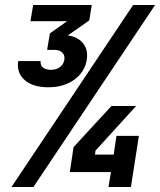

<svg xmlns="http://www.w3.org/2000/svg" viewBox="-20 -750 642 770"><path d="M174 -400Q112 -400 79 -429Q46 -458 53 -505H143Q141 -489 152 -479.5Q163 -470 185 -470Q206 -470 220.5 -481Q235 -492 238 -510Q241 -528 230 -539Q219 -550 199 -550H169L180 -616L249 -665H102L113 -730H348L338 -668L252 -608Q293 -602 313.5 -576Q334 -550 328 -510Q320 -461 278 -430.5Q236 -400 174 -400ZM26 0 514 -730H602L114 0ZM415 0 425 -60H260L275 -160L427 -325H526L363 -146L361 -130H436L447 -205H537L505 0Z"/></svg>

Font: JetBrains Mono NL ExtraBold
Style: Italic
Weight: 800
Italic angle: -9°
Monospace: yes
Designer: Philipp Nurullin, Konstantin Bulenkov
Foundry: JetBrains
Version: Version 2.305; ttfautohint (v1.8.4.7-5d5b)